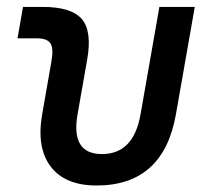

<svg xmlns="http://www.w3.org/2000/svg" viewBox="-20 -538 626 567"><path d="M265.1 9.8Q172.4 9.8 129.9 -45.9Q87.4 -101.6 104.5 -200.2L131.8 -356.4Q138.7 -394 129.2 -409.4Q119.6 -424.8 89.4 -424.8H31.7L47.9 -517.6H105.5Q191.4 -517.6 221.9 -481.4Q252.4 -445.3 237.3 -361.3L209 -200.2Q188.5 -83 281.2 -83Q374.5 -83 395 -200.2L450.7 -517.6H555.2L499.5 -200.2Q462.4 9.8 265.1 9.8Z"/></svg>

Font: Cascadia Code NF
Style: Italic
Weight: 400
Italic angle: -10°
Monospace: yes
Designer: Aaron Bell
Foundry: Saja Typeworks
Version: Version 2404.023; ttfautohint (v1.8.4)